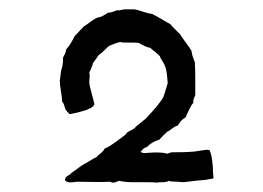

<svg xmlns="http://www.w3.org/2000/svg" viewBox="-20 -717 563 411"><path d="M369 -460 360 -448Q355 -447 348 -441.5Q341 -436 338 -435Q329 -427 321 -418Q306 -414 294 -402Q289 -402 281 -392Q285 -388 298 -390Q326 -392 338 -388L347 -391Q379 -391 388 -392Q395 -392 408.5 -394.5Q422 -397 428 -396Q432 -390 434 -375Q436 -360 436 -348L437 -335Q418 -331 407 -331L373 -327Q370 -327 366 -327.5Q362 -328 360 -328Q344 -328 341 -330Q338 -327 328 -327Q318 -327 316 -326Q312 -327 287 -327H264Q247 -327 235 -330Q232 -329 228.5 -327.5Q225 -326 223 -326Q220 -326 218 -327Q216 -328 213 -328Q206 -327 180.5 -327.5Q155 -328 145 -328Q143 -328 136.5 -327Q130 -326 126 -327Q122 -328 119 -331Q119 -337 125.5 -341Q132 -345 133 -347Q138 -350 146.5 -356.5Q155 -363 159 -365Q160 -366 162.5 -367Q165 -368 166 -369Q184 -380 187 -381Q189 -384 195.5 -389Q202 -394 204 -399Q214 -403 229.5 -414.5Q245 -426 249 -429Q251 -434 260 -438Q269 -442 271 -446L292 -463Q324 -497 330 -510Q331 -512 339 -539Q337 -569 333 -576Q332 -580 327.5 -586.5Q323 -593 322 -597Q319 -600 315.5 -603Q312 -606 307.5 -609.5Q303 -613 301 -615Q296 -615 287.5 -619.5Q279 -624 277 -625Q274 -626 243 -626Q242 -626 240 -626.5Q238 -627 237 -627Q231 -626 214 -619Q210 -616 203 -609Q196 -602 191 -599Q189 -595 179 -582Q178 -576 171 -561Q172 -558 172 -554.5Q172 -551 171.5 -547Q171 -543 171 -541Q171 -537 174 -525.5Q177 -514 179.5 -504.5Q182 -495 182 -494Q182 -492 178 -488.5Q174 -485 170 -484Q166 -481 147.5 -476.5Q129 -472 128 -473Q128 -474 125 -477L122 -480Q120 -482 118 -489.5Q116 -497 113 -499Q113 -507 110.5 -521.5Q108 -536 108 -544Q111 -566 111 -567Q115 -576 115 -594Q121 -604 122 -612Q129 -618 140 -640L160 -661Q164 -663 170.5 -668Q177 -673 183 -676.5Q189 -680 196 -681Q208 -687 211 -690Q216 -689 230 -695Q234 -694 246 -697H268Q274 -696 286 -692Q298 -688 306 -687Q308 -686 315.5 -682Q323 -678 326 -676Q328 -675 334.5 -671Q341 -667 345 -665Q348 -661 355.5 -653.5Q363 -646 366 -643Q368 -639 377 -627Q386 -615 390 -608Q391 -598 397 -584Q398 -572 398 -548Q398 -546 398 -539.5Q398 -533 398 -525Q398 -517 398 -514Q398 -513 395.5 -507.5Q393 -502 394 -497Q390 -493 385 -482.5Q380 -472 379 -470Q379 -467 377 -465.5Q375 -464 372.5 -462.5Q370 -461 369 -460Z"/></svg>

Font: FuturaRenner
Style: Regular
Weight: 400
Designer: Bastien Sozeau
Foundry: NBR — Bastien Sozeau
Version: Version 2.001;PS 002.001;hotconv 1.0.88;makeotf.lib2.5.64775